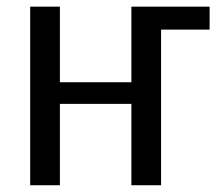

<svg xmlns="http://www.w3.org/2000/svg" viewBox="-20 -548 640 568"><path d="M157.2 -528.3V-304.7H368.7V-528.3H600.1V-460.4H456.5V0H368.7V-240.7H157.2V0H69.3V-528.3Z"/></svg>

Font: Cousine
Style: Regular
Weight: 400
Monospace: yes
Designer: Steve Matteson
Foundry: Monotype Imaging Inc.
Version: Version 1.21